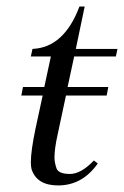

<svg xmlns="http://www.w3.org/2000/svg" viewBox="-20 -565 378 585"><path d="M50 -300H115L135 -393H74L79 -416Q175 -420 222 -545H238L211 -416H338L333 -393H206L186 -300H310L305 -274H181L156 -157Q146 -112 146 -86Q146 -70 152 -52.5Q158 -35 193 -35Q227 -35 266 -76L278 -67Q231 0 157 0Q92 0 76 -50Q74 -58 74 -71Q74 -105 88 -172L110 -274H45Z"/></svg>

Font: New Athena Unicode
Style: Italic
Weight: 400
Designer: J. Rusten 1997; rev. by R. Hancock 2001, 2002, rev. by D. Mastronarde 2002-2019
Foundry: Society for Classical Studies (formerly American Philological Association)
Version: Version 5.008